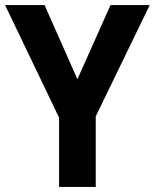

<svg xmlns="http://www.w3.org/2000/svg" viewBox="-20 -734 608 754"><path d="M284 -423 155 -714H0L212 -272V0H356V-277L568 -714H414Z"/></svg>

Font: Noto Sans Telugu SemiCondensed
Style: Bold
Weight: 700
Width: 4
Designer: Jelle Bosma - Monotype Design Team
Foundry: Monotype Imaging Inc.
Version: Version 2.005